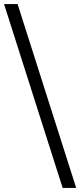

<svg xmlns="http://www.w3.org/2000/svg" viewBox="-50 -880 397 950"><path d="M327 50H260L-30 -860H37Z"/></svg>

Font: TypoPRO Sinkin Sans
Style: 300 Light
Weight: 300
Designer: Keith Bates
Foundry: K-Type
Version: Sinkin Sans (version 1.0)  by Keith Bates   •   © 2014   www